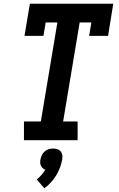

<svg xmlns="http://www.w3.org/2000/svg" viewBox="-20 -755 640 1034"><path d="M109 0V-101H200L289 -634H226L214 -562H112L141 -735H590L562 -562H460L472 -634H409L320 -101H398V0ZM219 259 178 212Q191 201 203 187.5Q215 174 224 159Q216 156 210 150.5Q204 145 200.5 137.5Q197 130 196.5 121.5Q196 113 198 104Q200 92 205.5 80.5Q211 69 220.5 60.5Q230 52 242 48.5Q254 45 266 45Q278 45 289 48.5Q300 52 307 60.5Q314 69 315.5 80.5Q317 92 315 104Q311 126 303 147.5Q295 169 283 189Q271 209 254.5 227Q238 245 219 259Z"/></svg>

Font: Iosevka Etoile Oblique
Style: Bold
Weight: 700
Italic angle: -9°
Designer: Belleve Invis
Foundry: Belleve Invis
Version: Version 15.5.2; ttfautohint (v1.8.4)